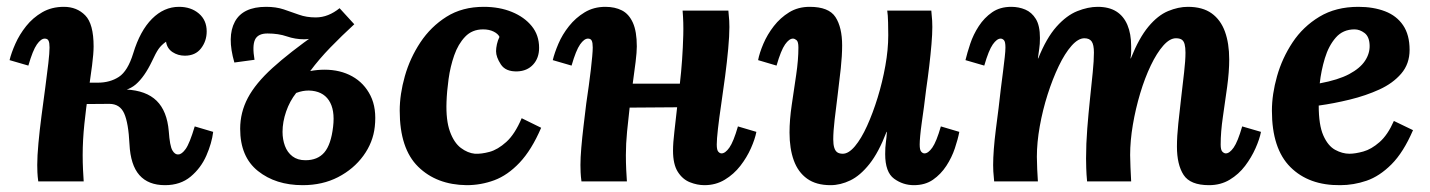

<svg xmlns="http://www.w3.org/2000/svg" viewBox="-20 -531 4186 562"><path d="M463 11Q414 11 388 -18.5Q362 -48 359 -109Q356 -171 343.5 -199Q331 -227 300 -227L171 -226L172 -289H349V-269Q408 -266 438.5 -236Q469 -206 474 -147Q477 -104 484.5 -91Q492 -78 502 -79Q512 -79 523.5 -95Q535 -111 550 -161L604 -145Q600 -112 584 -75.5Q568 -39 538 -14Q508 11 463 11ZM92 0Q90 -15 89.5 -26.5Q89 -38 89 -48Q89 -74 92.5 -112Q96 -150 101.5 -192Q107 -234 112.5 -274.5Q118 -315 121.5 -346Q125 -377 125 -392Q125 -406 122 -412Q119 -418 111 -418Q100 -418 88 -401Q76 -384 63 -339L8 -355Q13 -376 25 -403Q37 -430 56.5 -454.5Q76 -479 103.5 -495Q131 -511 167 -511Q205 -511 229.5 -486Q254 -461 254 -395Q254 -375 249.5 -339.5Q245 -304 238.5 -260Q232 -216 227 -168.5Q222 -121 222 -77Q222 -55 223 -34Q224 -13 225 0ZM251 -251 266 -289Q302 -289 328 -306Q354 -323 370 -375Q390 -441 425 -476Q460 -511 504 -511Q539 -511 562 -491.5Q585 -472 585 -439Q585 -411 568.5 -389.5Q552 -368 521 -368Q501 -368 485 -378.5Q469 -389 466 -409Q452 -399 444 -387.5Q436 -376 425 -352Q403 -306 377.5 -284Q352 -262 308 -262Z M866 11Q787 11 735 -30.5Q683 -72 683 -154Q683 -202 705.5 -244.5Q728 -287 777.5 -332Q827 -377 908 -434L915 -426Q903 -421 892 -418.5Q881 -416 871 -416Q844 -416 819.5 -424.5Q795 -433 763 -433Q735 -433 726.5 -415Q718 -397 725 -356L666 -348Q644 -424 667.5 -467.5Q691 -511 759 -511Q788 -511 810.5 -503.5Q833 -496 855 -488Q877 -480 904 -480Q923 -480 940.5 -487Q958 -494 974 -507L1017 -460Q980 -426 947 -392Q914 -358 888 -323Q898 -325 909 -326Q920 -327 930 -327Q976 -327 1011 -307.5Q1046 -288 1064.5 -251Q1083 -214 1077 -160Q1072 -114 1043.5 -75Q1015 -36 969.5 -12.5Q924 11 866 11ZM874 -62Q910 -62 929.5 -85Q949 -108 955 -160Q961 -210 942.5 -237.5Q924 -265 884 -266Q875 -266 866.5 -264.5Q858 -263 847 -259Q828 -235 817.5 -204.5Q807 -174 807 -145Q807 -123 814 -104Q821 -85 836 -73.5Q851 -62 874 -62Z M1396 -511Q1442 -511 1478.5 -496Q1515 -481 1536.5 -454.5Q1558 -428 1558 -391Q1558 -361 1540.5 -342Q1523 -323 1494 -322Q1460 -321 1446 -342.5Q1432 -364 1432 -381Q1432 -390 1434.5 -401.5Q1437 -413 1442 -423Q1438 -432 1425 -438.5Q1412 -445 1394 -445Q1362 -445 1341.5 -423.5Q1321 -402 1309.5 -369Q1298 -336 1293 -299.5Q1288 -263 1287 -233Q1285 -179 1297 -146Q1309 -113 1329 -98Q1349 -83 1370 -81Q1389 -80 1413 -86.5Q1437 -93 1462 -115.5Q1487 -138 1507 -185L1564 -157Q1536 -92 1501 -55Q1466 -18 1427 -3.5Q1388 11 1346 11Q1258 10 1204 -43Q1150 -96 1150 -207Q1150 -255 1165 -308Q1180 -361 1210.5 -407Q1241 -453 1287 -482Q1333 -511 1396 -511Z M2042 11Q2021 11 1999.5 2.5Q1978 -6 1964 -28Q1950 -50 1950 -90Q1950 -113 1954 -146Q1958 -179 1962 -217L1823 -216Q1819 -182 1815.5 -146Q1812 -110 1812 -77Q1812 -55 1813 -34Q1814 -13 1815 0H1682Q1680 -15 1679.5 -26.5Q1679 -38 1679 -48Q1679 -69 1681.5 -98.5Q1684 -128 1688 -161.5Q1692 -195 1696 -228Q1700 -255 1703.5 -280.5Q1707 -306 1709.5 -327.5Q1712 -349 1713.5 -366Q1715 -383 1715 -392Q1715 -406 1712 -412Q1709 -418 1701 -418Q1690 -418 1678 -401Q1666 -384 1653 -339L1598 -355Q1603 -376 1614.5 -403Q1626 -430 1645.5 -454.5Q1665 -479 1691.5 -495Q1718 -511 1752 -511Q1780 -511 1800.5 -500.5Q1821 -490 1832.5 -464.5Q1844 -439 1844 -395Q1844 -379 1840.5 -350Q1837 -321 1832 -286H1970Q1974 -320 1976.5 -356Q1979 -392 1980 -428.5Q1981 -465 1978 -500H2112Q2114 -479 2114.5 -470.5Q2115 -462 2115 -452Q2115 -426 2111.5 -388Q2108 -350 2102.5 -308Q2097 -266 2091 -225.5Q2085 -185 2081.5 -154Q2078 -123 2078 -108Q2078 -92 2082.5 -87Q2087 -82 2092 -82Q2103 -82 2115 -99Q2127 -116 2140 -161L2194 -145Q2190 -124 2178 -97Q2166 -70 2147 -45.5Q2128 -21 2101.5 -5Q2075 11 2042 11Z M2411 11Q2369 11 2342.5 -8Q2316 -27 2303.5 -61.5Q2291 -96 2291 -143Q2291 -180 2297.5 -224Q2304 -268 2310.5 -312Q2317 -356 2317 -392Q2317 -409 2311.5 -413.5Q2306 -418 2301 -418Q2290 -418 2278 -401Q2266 -384 2253 -339L2199 -355Q2203 -376 2214.5 -403Q2226 -430 2245 -454.5Q2264 -479 2290 -495Q2316 -511 2350 -511Q2406 -511 2425.5 -481Q2445 -451 2445 -398Q2445 -368 2441 -330.5Q2437 -293 2432 -254Q2427 -215 2423 -180.5Q2419 -146 2419 -123Q2419 -108 2422 -98.5Q2425 -89 2431 -85Q2437 -81 2447 -81Q2464 -81 2482.5 -103Q2501 -125 2518 -162.5Q2535 -200 2549 -245.5Q2563 -291 2571.5 -338.5Q2580 -386 2580 -428Q2580 -442 2579.5 -465Q2579 -488 2577 -500H2706Q2708 -479 2708.5 -470.5Q2709 -462 2709 -452Q2709 -431 2706.5 -401.5Q2704 -372 2700 -338Q2696 -304 2691 -270Q2688 -243 2684.5 -218Q2681 -193 2678 -171.5Q2675 -150 2673.5 -133.5Q2672 -117 2672 -108Q2672 -92 2676.5 -87Q2681 -82 2686 -82Q2697 -82 2709 -99Q2721 -116 2734 -161L2788 -145Q2784 -124 2775 -97Q2766 -70 2750 -45.5Q2734 -21 2711 -5Q2688 11 2655 11Q2623 11 2597 -8Q2571 -27 2571 -80Q2571 -100 2573 -114Q2575 -128 2576 -145H2575Q2552 -85 2525 -51Q2498 -17 2469 -3Q2440 11 2411 11Z M3519 11Q3464 11 3444.5 -19Q3425 -49 3425 -102Q3425 -132 3429 -169.5Q3433 -207 3437.5 -246Q3442 -285 3446 -319.5Q3450 -354 3450 -377Q3450 -392 3447.5 -401.5Q3445 -411 3439 -415Q3433 -419 3422 -419Q3404 -419 3385 -397.5Q3366 -376 3348.5 -339.5Q3331 -303 3317.5 -258Q3304 -213 3296 -166Q3288 -119 3288 -77Q3288 -64 3289 -41.5Q3290 -19 3291 0H3162Q3160 -21 3159.5 -39.5Q3159 -58 3159 -67Q3159 -110 3162.5 -154.5Q3166 -199 3170.5 -241.5Q3175 -284 3178.5 -319Q3182 -354 3182 -377Q3182 -400 3175.5 -409.5Q3169 -419 3154 -419Q3136 -419 3116.5 -397Q3097 -375 3079 -337.5Q3061 -300 3046.5 -254.5Q3032 -209 3023.5 -161.5Q3015 -114 3015 -72Q3015 -59 3016 -35.5Q3017 -12 3018 0H2890Q2888 -21 2887.5 -29.5Q2887 -38 2887 -48Q2887 -68 2889 -94.5Q2891 -121 2895 -152.5Q2899 -184 2903 -215Q2906 -244 2909.5 -271Q2913 -298 2916 -322Q2919 -346 2921 -364Q2923 -382 2923 -392Q2923 -409 2918.5 -413.5Q2914 -418 2909 -418Q2898 -418 2886 -401Q2874 -384 2861 -339L2806 -355Q2811 -376 2820 -403Q2829 -430 2845 -454.5Q2861 -479 2884 -495Q2907 -511 2940 -511Q2962 -511 2981 -503Q3000 -495 3012 -475.5Q3024 -456 3024 -420Q3024 -401 3022 -389Q3020 -377 3018 -360H3019Q3043 -420 3072.5 -453Q3102 -486 3133.5 -498.5Q3165 -511 3193 -511Q3226 -511 3247.5 -497.5Q3269 -484 3280 -458Q3291 -432 3291 -396Q3291 -388 3291 -379Q3291 -370 3289 -360H3290Q3314 -420 3341.5 -453Q3369 -486 3399 -498.5Q3429 -511 3457 -511Q3500 -511 3526.5 -492Q3553 -473 3565.5 -438.5Q3578 -404 3578 -357Q3578 -321 3572 -277Q3566 -233 3559.5 -189Q3553 -145 3553 -108Q3553 -92 3558 -87Q3563 -82 3568 -82Q3579 -82 3591 -99Q3603 -116 3616 -161L3671 -145Q3667 -124 3655 -97Q3643 -70 3624.5 -45.5Q3606 -21 3579.5 -5Q3553 11 3519 11Z M3956 -511Q4000 -511 4034 -498Q4068 -485 4087 -457Q4106 -429 4106 -385Q4106 -344 4081.5 -315.5Q4057 -287 4017.5 -269Q3978 -251 3931 -239.5Q3884 -228 3840 -222Q3840 -165 3853.5 -134.5Q3867 -104 3888 -92.5Q3909 -81 3930 -81Q3947 -81 3970.5 -87.5Q3994 -94 4018 -115Q4042 -136 4060 -177L4116 -150Q4088 -85 4053 -50Q4018 -15 3980 -2Q3942 11 3903 11Q3811 12 3757 -42Q3703 -96 3703 -207Q3703 -255 3718 -308Q3733 -361 3763.5 -407Q3794 -453 3842 -482Q3890 -511 3956 -511ZM3945 -445Q3911 -445 3890 -421Q3869 -397 3858 -360.5Q3847 -324 3843 -287Q3897 -297 3929 -314Q3961 -331 3975.5 -353Q3990 -375 3989 -399Q3988 -424 3974 -434.5Q3960 -445 3945 -445Z"/></svg>

Font: Lora
Style: Italic
Weight: 400
Italic angle: -3°
Designer: Olga Karpushina, Alexei Vanyashin (Cyrillic)
Foundry: Cyreal
Version: Version 3.008